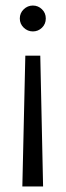

<svg xmlns="http://www.w3.org/2000/svg" viewBox="-20 -526 238 696"><path d="M65.9 -492.2Q80.1 -505.9 99.1 -505.9Q118.2 -505.9 132.1 -492.4Q146 -479 146 -459Q146 -439 132.1 -425.5Q118.2 -412.1 99.1 -412.1Q80.1 -412.1 65.9 -425.8Q51.8 -439.5 51.8 -459Q51.8 -478.5 65.9 -492.2ZM61 149.9 71.8 -324.2H126L136.2 149.9Z"/></svg>

Font: Margherita
Style: Regular
Weight: 400
Designer: James Puckett
Foundry: Dunwich Type Founders
Version: Version 1.008;hotconv 1.0.109;makeotfexe 2.5.65596